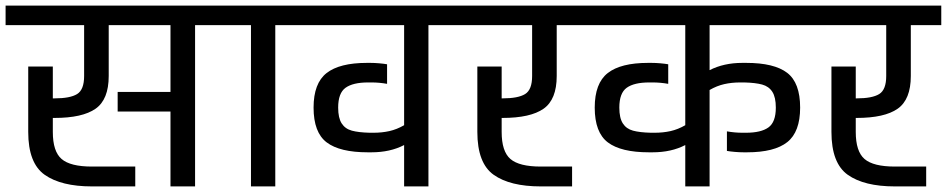

<svg xmlns="http://www.w3.org/2000/svg" viewBox="-30 -667 3388 687"><path d="M778 -647V-577H668V0H580V-268H391V-338H580V-577H359V-395Q359 -311 312 -278Q265 -245 165 -245H159V-195Q159 -125 190.5 -98Q222 -71 299 -71H454V0H299Q189 0 130 -41.5Q71 -83 71 -195V-429H159V-315H165Q221 -315 246 -330.5Q271 -346 271 -395V-577H-10V-647Z M1065 -577H955V0H868V-577H758V-647H1065Z M1613 -647V-577H1503V0H1416V-148Q1366 -122 1299 -122H1286Q1186 -122 1139 -157.5Q1092 -193 1092 -282Q1092 -369 1138.5 -405.5Q1185 -442 1283 -442H1295Q1310 -442 1327 -440.5Q1344 -439 1355 -437V-367Q1327 -372 1299 -372H1287Q1233 -372 1206.5 -353Q1180 -334 1180 -282Q1180 -245 1192.5 -225.5Q1205 -206 1229 -199.5Q1253 -193 1293 -192H1306Q1337 -192 1363.5 -198Q1390 -204 1416 -219V-577H1045V-647Z M1765 -245V-195Q1765 -125 1796.5 -98Q1828 -71 1905 -71H2017V0H1905Q1795 0 1736.5 -41.5Q1678 -83 1678 -195V-429H1765V-315H1768Q1824 -315 1849 -330.5Q1874 -346 1874 -395V-577H1593V-647H2071V-577H1962V-395Q1962 -311 1915 -278Q1868 -245 1768 -245Z M2509 -577V-416Q2560 -442 2626 -442H2640Q2740 -442 2786.5 -406.5Q2833 -371 2833 -282Q2833 -195 2787 -158.5Q2741 -122 2643 -122H2631Q2616 -122 2599 -123.5Q2582 -125 2571 -127V-197Q2599 -192 2627 -192H2639Q2693 -192 2719.5 -211Q2746 -230 2746 -282Q2746 -319 2733.5 -338.5Q2721 -358 2697 -364.5Q2673 -371 2633 -372H2619Q2588 -372 2561.5 -366Q2535 -360 2509 -345V0H2422V-148Q2372 -122 2305 -122H2292Q2192 -122 2145 -157.5Q2098 -193 2098 -282Q2098 -369 2144.5 -405.5Q2191 -442 2289 -442H2301Q2316 -442 2333 -440.5Q2350 -439 2361 -437V-367Q2333 -372 2305 -372H2293Q2239 -372 2212.5 -353Q2186 -334 2186 -282Q2186 -245 2198.5 -225.5Q2211 -206 2235 -199.5Q2259 -193 2299 -192H2312Q2343 -192 2369.5 -198Q2396 -204 2422 -219V-577H2051V-647H2880V-577Z M3032 -245V-195Q3032 -125 3063.5 -98Q3095 -71 3172 -71H3284V0H3172Q3062 0 3003.5 -41.5Q2945 -83 2945 -195V-429H3032V-315H3035Q3091 -315 3116 -330.5Q3141 -346 3141 -395V-577H2860V-647H3338V-577H3229V-395Q3229 -311 3182 -278Q3135 -245 3035 -245Z"/></svg>

Font: Biryani
Style: Regular
Weight: 400
Designer: Dan Reynolds and Mathieu Réguer
Foundry: Dan Reynolds and Mathieu Réguer
Version: Version 1.004; ttfautohint (v1.1) -l 5 -r 5 -G 72 -x 0 -D la